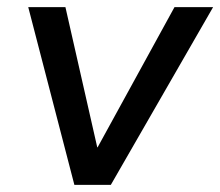

<svg xmlns="http://www.w3.org/2000/svg" viewBox="-20 -517 616 537"><path d="M188 0 59 -497H163L252 -105H253L468 -497H576L290 0Z"/></svg>

Font: Nunito Sans 7pt Medium
Style: Italic
Weight: 500
Italic angle: -9°
Designer: Vernon Adams
Foundry: Vernon Adams
Version: Version 3.101;gftools[0.9.27]